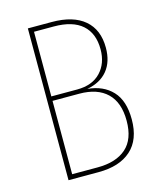

<svg xmlns="http://www.w3.org/2000/svg" viewBox="-104 -756 691 832"><g transform="rotate(-15 241.0 -340.5)"><path d="M433 -184Q433 -93 381 -46.5Q329 0 235 0H100V-681H207Q303 -681 354 -637.5Q405 -594 405 -513Q405 -450 373 -411Q341 -372 281 -361Q351 -355 392 -311.5Q433 -268 433 -184ZM122 -660V-370H238Q306 -370 343.5 -409.5Q381 -449 381 -512Q381 -584 338 -622Q295 -660 211 -660ZM410 -184Q410 -266 366.5 -308Q323 -350 242 -350H122V-21H236Q319 -21 364.5 -61Q410 -101 410 -184Z"/></g></svg>

Font: Fira Sans Extra Condensed Thin
Style: Regular
Weight: 250
Width: 1
Designer: Carrois Corporate & Edenspiekermann AG
Foundry: Carrois Corporate GbR & Edenspiekermann AG
Version: Version 4.203